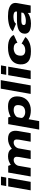

<svg xmlns="http://www.w3.org/2000/svg" viewBox="1975 -2800 1048 5038"><g transform="rotate(-90 2499.0 -281.0)"><path d="M23.5 0H246.5L350 -589.5H126.5ZM160.5 -779.5 136 -641.5H359L383.5 -779.5Z M387.5 0H611.5L699.5 -502.5L665.5 -589.5H491ZM845 0H1068.5L1126.5 -327Q1147 -447 1099.2 -520.8Q1051.5 -594.5 913 -594.5Q786.5 -594.5 669.8 -506Q553 -417.5 537.5 -328L660 -294Q673 -365 718 -405.5Q763 -446 820 -446Q872 -446 892 -412.5Q912 -379 898.5 -304.5ZM1299.5 0H1523L1580 -327Q1601.5 -446.5 1555.5 -520.5Q1509.5 -594.5 1371 -594.5Q1244.5 -594.5 1127 -504Q1009.5 -413.5 995 -328L1118.5 -294Q1131 -365 1176 -405.5Q1221 -446 1277.5 -446Q1330 -446 1348 -412.5Q1366 -379 1353 -304.5Z M1617.5 223.5H1840.5L1967 -493.5L1935.5 -589.5H1761ZM2123.5 4Q2267 4 2366 -73.5Q2465 -151 2485 -296.5Q2503.5 -441 2438 -517.8Q2372.5 -594.5 2228.5 -594.5Q2090 -594.5 1979.8 -538.2Q1869.5 -482 1861 -432.5L1940 -336.5Q1946.5 -379 2005 -412.5Q2063.5 -446 2130 -446Q2203.5 -446 2236.2 -411.8Q2269 -377.5 2258 -295Q2246.5 -211.5 2198.2 -177.5Q2150 -143.5 2077 -143.5Q2010 -143.5 1963.5 -177.2Q1917 -211 1924.5 -254.5L1812.5 -157Q1803 -108 1893.8 -52Q1984.5 4 2123.5 4Z M2553.5 0H2777.5L2915.5 -785H2692Z M2942.5 0H3165.5L3269 -589.5H3045.5ZM3079.5 -779.5 3055 -641.5H3278L3302.5 -779.5Z M3672.5 6.5Q3827 6.5 3923.8 -43.5Q4020.5 -93.5 4045 -140.5L3874 -238.5Q3860 -197.5 3811.2 -169.5Q3762.5 -141.5 3695.5 -141.5Q3629.5 -141.5 3590.5 -173.5Q3551.5 -205.5 3557 -281Q3564 -376 3622.5 -411Q3681 -446 3749 -446Q3815 -446 3854 -418.2Q3893 -390.5 3893.5 -347.5L4098 -441Q4089.5 -490 4007.8 -542.5Q3926 -595 3771 -595Q3580.5 -595 3457.5 -513.2Q3334.5 -431.5 3328.5 -267Q3323.5 -135.5 3403.8 -64.5Q3484 6.5 3672.5 6.5Z M4403 7.5Q4450 7.5 4493 0.5Q4536 -6.5 4572.2 -18.2Q4608.5 -30 4635.5 -45.2Q4662.5 -60.5 4677.5 -77.5L4681 0H4873.5L4936.5 -355Q4951.5 -437.5 4914.8 -490.5Q4878 -543.5 4795.2 -569.5Q4712.5 -595.5 4589 -595.5Q4529 -595.5 4469.5 -587.5Q4410 -579.5 4356.5 -563.8Q4303 -548 4261.8 -523.8Q4220.5 -499.5 4197 -467.5L4395.5 -385Q4410.5 -408.5 4438.8 -423.5Q4467 -438.5 4501.5 -445.5Q4536 -452.5 4572 -452.5Q4621 -452.5 4654.2 -444.2Q4687.5 -436 4703.2 -418.2Q4719 -400.5 4716 -372.5L4713.5 -360H4479Q4435.5 -360 4388 -355.2Q4340.5 -350.5 4296.2 -338.2Q4252 -326 4216.2 -304.8Q4180.5 -283.5 4159 -249.5Q4137.5 -215.5 4135 -168Q4131 -105.5 4160.8 -66.8Q4190.5 -28 4251.8 -10.2Q4313 7.5 4403 7.5ZM4467 -126.5Q4431 -126.5 4406.8 -132Q4382.5 -137.5 4371.2 -150.5Q4360 -163.5 4361.5 -185.5Q4362.5 -203.5 4372.2 -215.5Q4382 -227.5 4398.8 -233.8Q4415.5 -240 4438.5 -242.8Q4461.5 -245.5 4490.5 -245.5H4689L4680.5 -194.5Q4662 -175.5 4628 -160Q4594 -144.5 4552 -135.5Q4510 -126.5 4467 -126.5Z"/></g></svg>

Font: Anybody Expanded ExtraBold
Style: Italic
Weight: 800
Width: 7
Italic angle: -10°
Version: Version 1.113;gftools[0.9.25]